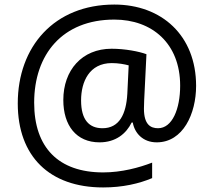

<svg xmlns="http://www.w3.org/2000/svg" viewBox="-20 -800 939 843"><path d="M841 -423C841 -644 690 -780 482 -780C218 -780 58 -595 58 -346C58 -114 197 23 433 23C519 23 591 6 648 -18V-86C591 -64 514 -43 433 -43C237 -43 130 -152 130 -349C130 -561 254 -714 482 -714C648 -714 771 -609 771 -424C771 -321 736 -237 674 -237C641 -237 612 -253 612 -323C612 -327 612 -335 613 -359L623 -562C591 -574 529 -586 470 -586C340 -586 258 -492 258 -361C258 -249 315 -175 417 -175C488 -175 534 -213 558 -262H563C571 -216 607 -175 668 -175C784 -175 841 -301 841 -423ZM336 -359C336 -441 372 -523 471 -523C499 -523 527 -518 545 -513L539 -388C534 -299 504 -237 430 -237C372 -237 336 -273 336 -359Z"/></svg>

Font: Noto Sans Malayalam UI
Style: Regular
Weight: 400
Designer: Jelle Bosma - Monotype Design Team
Foundry: Monotype Imaging Inc.
Version: Version 2.104